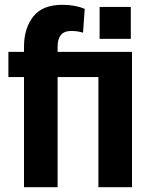

<svg xmlns="http://www.w3.org/2000/svg" viewBox="-20 -780 622 800"><path d="M80 0V-459H15V-564H80V-585Q80 -662 118.5 -711Q157 -760 240 -760Q293 -760 333 -743L326 -644Q302 -651 277 -651Q247 -651 233.5 -634Q220 -617 220 -586V-564H530V0H390V-459H220V0ZM395 -618V-751H525V-618Z"/></svg>

Font: Freeman
Style: Regular
Weight: 400
Designer: Vernon Adams, Aoife Mooney, Rodrigo Fuenzalida
Foundry: Rodrigo Fuenzalida
Version: Version 1.000; ttfautohint (v1.8.4.7-5d5b)